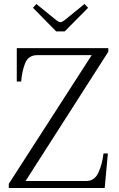

<svg xmlns="http://www.w3.org/2000/svg" viewBox="-20 -941 596 961"><path d="M145 -902 162 -921 263 -839Q275 -830 283 -830Q289 -830 302 -839L403 -921L421 -902L304 -784H261ZM24 -21 439 -665H167Q122 -665 106 -625Q90 -585 86 -533H64V-700H522V-682L108 -35H412Q453 -35 472.5 -77Q492 -119 498 -173H520L504 0H24Z"/></svg>

Font: Taviraj Light
Style: Regular
Weight: 300
Designer: Katatrad Team
Foundry: CadsonDemak
Version: Version 1.001